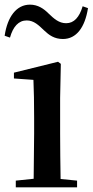

<svg xmlns="http://www.w3.org/2000/svg" viewBox="-27 -807 399 827"><path d="M-7 -653 16 -645C29 -692 53 -719 88 -719C119 -719 140 -698 163 -676C184 -656 207 -639 244 -639C302 -639 339 -689 352 -772L329 -780C315 -733 292 -707 258 -707C227 -707 206 -726 182 -749C162 -769 137 -787 102 -787C44 -787 5 -735 -7 -653ZM117 0H305V-29L234 -36C233 -93 232 -177 232 -232V-385L235 -532L223 -541L33 -494V-469L117 -463C119 -414 120 -367 120 -300V-232L118 -37L41 -29V0Z"/></svg>

Font: GenKiMin2 TW SB
Style: Regular
Weight: 600
Version: Version 2.100;PS 2.1;hotconv 16.6.51;makeotf.lib2.5.65220 DE